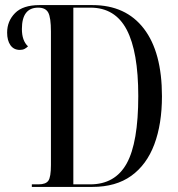

<svg xmlns="http://www.w3.org/2000/svg" viewBox="-20 -734 700 754"><path d="M105 0V-10H131Q160 -10 170 -24.5Q180 -39 180 -86V-610Q180 -665 169.5 -684.5Q159 -704 130 -704Q66 -704 66 -620Q66 -574 90 -552Q84 -546 76.5 -542Q69 -538 58 -538Q34 -538 21 -556.5Q8 -575 8 -606Q8 -651 39 -682.5Q70 -714 135 -714H343Q474 -714 545 -621.5Q616 -529 616 -356Q616 -247 586 -167Q556 -87 495.5 -43.5Q435 0 343 0ZM334 -10Q432 -10 477.5 -92Q523 -174 523 -357Q523 -531 477.5 -617.5Q432 -704 335 -704H268V-10Z"/></svg>

Font: Noto Serif Display ExtraCondensed
Style: Regular
Weight: 400
Width: 2
Designer: Monotype Design Team
Foundry: Monotype Imaging Inc.
Version: Version 2.009